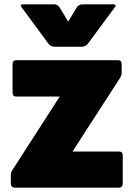

<svg xmlns="http://www.w3.org/2000/svg" viewBox="-20 -825 618 887"><path d="M30 24V-17Q30 -29 37 -39L256 -379H55Q38 -379 38 -397V-530Q38 -538 42.5 -542.5Q47 -547 55 -547H525Q533 -547 537.5 -542.5Q542 -538 542 -530V-488Q542 -478 536 -467L315 -125H529Q547 -125 547 -108V24Q547 32 542 37Q537 42 529 42H48Q40 42 35 37Q30 32 30 24ZM361 -805H503Q514 -805 514 -799Q514 -795 510 -791L386 -623Q375 -609 357 -609H233Q215 -609 204 -623L80 -791Q76 -795 76 -799Q76 -805 87 -805H229Q247 -805 256 -790L295 -725L334 -790Q343 -805 361 -805Z"/></svg>

Font: LINE Seed JP_TTF ExtraBold
Style: Regular
Weight: 800
Designer: LY Corporation & Fontrix & Fontworks
Version: Version 1.015